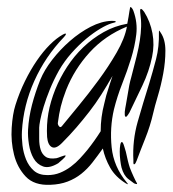

<svg xmlns="http://www.w3.org/2000/svg" viewBox="-20 -510 480 534"><path d="M403 -352Q395 -312 376 -272Q357 -232 340 -197Q339 -195 335.5 -190Q332 -185 330 -185Q327 -186 327 -191.5Q327 -197 327 -199Q328 -208 330.5 -220.5Q333 -233 335 -246.5Q337 -260 339.5 -272.5Q342 -285 345 -295Q354 -329 360 -353.5Q366 -378 369 -398Q372 -418 372.5 -436Q373 -454 370 -475Q369 -483 371 -485Q373 -486 376 -483Q379 -480 381 -477Q398 -450 404 -417.5Q410 -385 403 -352ZM427 -419Q440 -400 440 -369Q440 -338 434 -305.5Q428 -273 419 -243Q410 -213 406 -195Q398 -160 384 -125Q370 -90 360 -63Q359 -60 357 -56.5Q355 -53 353 -53Q351 -53 351 -57Q351 -61 351 -64Q348 -119 363 -171.5Q378 -224 395 -278Q405 -311 414 -345.5Q423 -380 422 -421Q422 -425 423 -425ZM333 -436Q272 -411 229.5 -364.5Q187 -318 164 -260Q154 -234 149 -213.5Q144 -193 141 -169Q140 -164 144 -159Q148 -154 152 -159Q170 -181 198 -215Q226 -249 254 -287Q282 -325 304.5 -364Q327 -403 333 -436ZM266 -97Q251 -76 237 -58Q223 -40 206 -26.5Q189 -13 168 -5Q147 3 120 4Q75 6 51.5 -19Q28 -44 19 -80Q10 -116 12.5 -154.5Q15 -193 23 -218Q34 -253 49.5 -284.5Q65 -316 82.5 -341.5Q100 -367 118.5 -385.5Q137 -404 155 -414Q156 -414 159.5 -416Q163 -418 163 -415Q164 -415 162 -412Q160 -409 158 -407Q106 -353 75.5 -285Q45 -217 41 -145Q40 -127 42.5 -106Q45 -85 52.5 -66.5Q60 -48 74 -35.5Q88 -23 112 -23Q131 -23 147 -29.5Q163 -36 177 -46.5Q191 -57 202.5 -69.5Q214 -82 223 -93Q243 -118 260 -145Q260 -165 262.5 -184Q265 -203 270 -222Q273 -236 275.5 -244.5Q278 -253 280.5 -260.5Q283 -268 285.5 -276.5Q288 -285 293 -299Q277 -271 261.5 -246.5Q246 -222 228.5 -199.5Q211 -177 192.5 -155.5Q174 -134 152 -112Q135 -95 124 -101Q113 -107 111 -129Q109 -163 114.5 -195Q120 -227 134 -262Q147 -294 166.5 -324Q186 -354 211.5 -378.5Q237 -403 268 -420.5Q299 -438 334 -444Q336 -455 337.5 -463Q339 -471 340 -479Q342 -490 342 -490Q344 -491 346.5 -488Q349 -485 351 -480Q363 -447 359 -414Q355 -381 344.5 -347Q334 -313 320 -277.5Q306 -242 297 -206Q285 -155 290.5 -100.5Q296 -46 333 -2Q336 2 336 2Q335 3 330 0Q301 -18 286.5 -43.5Q272 -69 266 -97ZM301 -451Q303 -449 300.5 -448Q298 -447 290 -445Q277 -441 258.5 -430Q240 -419 219.5 -402Q199 -385 179 -362.5Q159 -340 144 -314Q129 -287 118.5 -261Q108 -235 101.5 -213.5Q95 -192 92 -176.5Q89 -161 89 -155Q89 -140 89 -123.5Q89 -107 93 -94Q97 -81 107 -74Q117 -67 137 -70Q138 -70 142 -71.5Q146 -73 150 -74.5Q154 -76 157.5 -77Q161 -78 162 -78Q163 -76 160.5 -73Q158 -70 154 -66.5Q150 -63 146.5 -60Q143 -57 142 -56Q117 -41 100 -47Q83 -53 73.5 -69.5Q64 -86 60.5 -108.5Q57 -131 58 -149Q60 -184 69 -218.5Q78 -253 92 -288Q103 -315 125 -343.5Q147 -372 174.5 -396Q202 -420 232 -435.5Q262 -451 290 -452Q300 -452 301 -451ZM360 -2Q362 1 361 2Q358 2 353 0Q350 -2 337 -12Q324 -22 318 -44Q316 -52 314.5 -64.5Q313 -77 313 -88Q313 -99 314.5 -107Q316 -115 319 -115Q322 -115 325.5 -103Q329 -91 330 -88Q333 -74 335.5 -63.5Q338 -53 341 -44Q345 -33 351.5 -19Q358 -5 360 -2Z"/></svg>

Font: mr_AkronimG
Style: Regular
Weight: 400
Version: Version 1.002 April 14, 2020